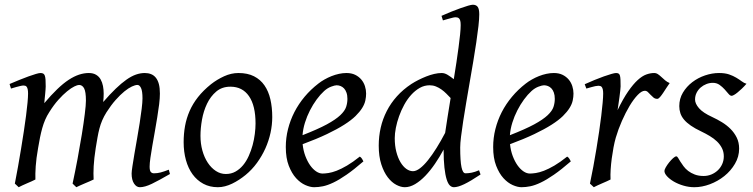

<svg xmlns="http://www.w3.org/2000/svg" viewBox="-20 -762 3144 802"><path d="M689.9 -35.2Q644.5 -8.8 614.7 5.6Q585 20 564 20Q549.8 20 539.8 4.6Q529.8 -10.7 529.8 -37.1Q529.8 -45.9 533.2 -67.9Q536.6 -89.8 541.5 -119.4Q546.4 -148.9 552.5 -182.6Q558.6 -216.3 563.5 -248.3Q568.4 -280.3 571.8 -307.6Q575.2 -335 575.2 -351.1Q575.2 -381.3 569.1 -394.3Q563 -407.2 554.2 -407.2Q544.9 -407.2 530.8 -400.6Q516.6 -394 499.5 -380.1Q482.4 -366.2 463.1 -344.5Q443.8 -322.8 424.8 -293Q414.1 -275.9 407 -259.3Q399.9 -242.7 395.3 -224.9Q390.6 -207 387.2 -187.3Q383.8 -167.5 379.9 -144Q373 -99.6 371.3 -67.9Q369.6 -36.1 371.1 -12.2Q364.3 -8.8 354.5 -4.6Q344.7 -0.5 334.5 3.9Q324.2 8.3 314.7 12.5Q305.2 16.6 298.8 20L283.2 4.9Q293.9 -44.9 304 -98.6Q314 -152.3 321.8 -200.4Q329.6 -248.5 334.2 -286.1Q338.9 -323.7 338.9 -341.8Q338.9 -378.9 331.3 -393.1Q323.7 -407.2 310.1 -407.2Q303.7 -407.2 290.5 -400.9Q277.3 -394.5 260.3 -380.6Q243.2 -366.7 223.9 -345.2Q204.6 -323.7 186 -293.9Q175.8 -278.3 168.7 -261.7Q161.6 -245.1 156.5 -226.8Q151.4 -208.5 147.2 -188Q143.1 -167.5 139.2 -144Q131.3 -99.6 129.2 -67.6Q127 -35.6 127.9 -12.2Q121.6 -8.8 112.1 -4.6Q102.5 -0.5 92.5 3.9Q82.5 8.3 73.2 12.5Q64 16.6 58.1 20L42 4.9Q48.8 -29.3 55.4 -66.7Q62 -104 68.1 -141.1Q74.2 -178.2 79.6 -213.6Q85 -249 88.9 -279.3Q92.8 -309.6 95 -333.3Q97.2 -356.9 97.2 -371.1Q97.2 -382.3 95.7 -388.9Q94.2 -395.5 91.6 -399.2Q88.9 -402.8 85.4 -403.8Q82 -404.8 78.1 -404.8Q73.2 -404.8 64.7 -402.8Q56.2 -400.9 47.4 -398.4Q37.1 -395.5 25.9 -392.1L20 -411.1Q40.5 -419.9 61 -428.2Q81.5 -436.5 99.1 -442.9Q116.7 -449.2 129.9 -453.1Q143.1 -457 148.9 -457Q156.2 -457 160.6 -454.6Q165 -452.1 167.2 -446Q169.4 -439.9 170.2 -429Q170.9 -418 170.9 -400.9Q170.9 -395.5 170.2 -387.5Q169.4 -379.4 168.7 -369.9Q168 -360.4 166.7 -350.1Q165.5 -339.8 165 -331.1Q193.8 -365.2 219 -389.4Q244.1 -413.6 266.8 -428.5Q289.6 -443.4 310.3 -450.2Q331.1 -457 351.1 -457Q369.1 -457 381.3 -449.7Q393.6 -442.4 400.4 -430.2Q407.2 -418 410.2 -402.6Q413.1 -387.2 413.1 -371.1Q413.1 -361.8 412.6 -354.2Q412.1 -346.7 411.1 -335.9Q439.5 -368.7 463.4 -391.6Q487.3 -414.6 508.1 -429.2Q528.8 -443.8 547.6 -450.4Q566.4 -457 585 -457Q599.1 -457 610.8 -452.4Q622.6 -447.8 630.9 -437.5Q639.2 -427.2 643.6 -410.9Q647.9 -394.5 647.9 -371.1Q647.9 -352.5 644.8 -326.4Q641.6 -300.3 636.7 -271Q631.8 -241.7 626.5 -210.9Q621.1 -180.2 616.2 -152.6Q611.3 -125 608.2 -102.3Q605 -79.6 605 -65.9Q605 -49.3 609.9 -43.7Q614.7 -38.1 623 -38.1Q637.2 -38.1 651.1 -41.7Q665 -45.4 685.1 -53.2Z M1047.4 -246.1Q1047.4 -320.8 1020 -360.4Q992.7 -399.9 942.4 -399.9Q907.2 -399.9 883.3 -379.6Q859.4 -359.4 844.7 -328.6Q830.1 -297.9 823.7 -262Q817.4 -226.1 817.4 -194.8Q817.4 -162.1 825.4 -133.1Q833.5 -104 847.9 -82.3Q862.3 -60.5 881.6 -47.9Q900.9 -35.2 923.3 -35.2Q945.8 -35.2 963.6 -45.2Q981.4 -55.2 995.4 -72Q1009.3 -88.9 1019 -110.6Q1028.8 -132.3 1035.2 -155.8Q1041.5 -179.2 1044.4 -202.6Q1047.4 -226.1 1047.4 -246.1ZM1117.2 -272.9Q1117.2 -240.2 1109.9 -206.8Q1102.5 -173.3 1088.4 -141.8Q1074.2 -110.4 1053.5 -81.8Q1032.7 -53.2 1005.4 -30.8Q992.7 -20.5 978.5 -11.2Q964.4 -2 949.7 5.1Q935.1 12.2 919.9 16.1Q904.8 20 890.1 20Q856 20 829.3 5.6Q802.7 -8.8 784.4 -33.9Q766.1 -59.1 756.6 -93.5Q747.1 -127.9 747.1 -168Q747.1 -203.1 752.9 -235.6Q758.8 -268.1 772 -298.3Q785.2 -328.6 807.1 -356.4Q829.1 -384.3 861.3 -410.2Q886.2 -429.7 916 -443.4Q945.8 -457 976.1 -457Q1014.2 -457 1041 -443.4Q1067.9 -429.7 1084.7 -405.3Q1101.6 -380.9 1109.4 -347.2Q1117.2 -313.5 1117.2 -272.9Z M1334 -381.8Q1317.9 -367.2 1302.5 -346.2Q1287.1 -325.2 1274.7 -300.8Q1262.2 -276.4 1253.9 -249.8Q1245.6 -223.1 1243.7 -197.3Q1307.6 -222.2 1345 -242.4Q1382.3 -262.7 1401.4 -280.8Q1420.4 -298.8 1425.8 -315.4Q1431.2 -332 1431.2 -349.1Q1431.2 -364.3 1427.2 -375.2Q1423.3 -386.2 1417 -392.8Q1410.6 -399.4 1402.6 -402.6Q1394.5 -405.8 1386.2 -405.8Q1378.4 -405.8 1363.3 -400.1Q1348.1 -394.5 1334 -381.8ZM1509.3 -371.1Q1509.3 -357.4 1506.1 -342.3Q1502.9 -327.1 1492.9 -311Q1482.9 -294.9 1465.1 -277.3Q1447.3 -259.8 1417.7 -241Q1388.2 -222.2 1345.7 -201.9Q1303.2 -181.6 1244.1 -159.7Q1247.1 -132.3 1255.6 -109.9Q1264.2 -87.4 1275.6 -71.3Q1287.1 -55.2 1300.5 -46.1Q1314 -37.1 1327.1 -37.1Q1337.4 -37.1 1352.1 -39.3Q1366.7 -41.5 1386 -48.8Q1405.3 -56.2 1429.4 -70.3Q1453.6 -84.5 1482.9 -107.9Q1488.3 -105 1492.4 -98.4Q1496.6 -91.8 1498 -87.9Q1458 -53.2 1427.2 -32Q1396.5 -10.7 1372.3 0.7Q1348.1 12.2 1328.9 16.1Q1309.6 20 1292 20Q1275.9 20 1255.4 11Q1234.9 2 1216.8 -17.8Q1198.7 -37.6 1186.3 -69.6Q1173.8 -101.6 1173.8 -147.9Q1173.8 -186 1183.1 -222.9Q1192.4 -259.8 1209.7 -293.7Q1227.1 -327.6 1252.4 -357.9Q1277.8 -388.2 1310.1 -413.1Q1321.3 -421.9 1335.4 -429.9Q1349.6 -438 1365 -444.1Q1380.4 -450.2 1396.2 -453.6Q1412.1 -457 1427.2 -457Q1448.2 -457 1463.6 -449.5Q1479 -441.9 1489.3 -429.7Q1499.5 -417.5 1504.4 -402.1Q1509.3 -386.7 1509.3 -371.1Z M1839.4 -207Q1843.8 -236.3 1849.6 -273.7Q1855.5 -311 1862.3 -352.5Q1854 -361.3 1844.5 -370.8Q1835 -380.4 1824 -388.2Q1813 -396 1800.8 -400.9Q1788.6 -405.8 1774.9 -405.8Q1752.4 -405.8 1733.2 -394.8Q1713.9 -383.8 1697.5 -365.7Q1681.2 -347.7 1668.5 -324.5Q1655.8 -301.3 1647 -276.6Q1638.2 -252 1633.5 -228Q1628.9 -204.1 1628.9 -185.1Q1628.9 -153.3 1635.5 -127.9Q1642.1 -102.5 1652.8 -84.5Q1663.6 -66.4 1677.2 -56.6Q1690.9 -46.9 1705.1 -46.9Q1718.3 -46.9 1734.4 -59.1Q1750.5 -71.3 1767.8 -93Q1785.2 -114.7 1803.5 -144Q1821.8 -173.3 1839.4 -207ZM1987.3 -33.2Q1945.8 -5.4 1919.2 7.3Q1892.6 20 1876 20Q1866.7 20 1858.9 12.5Q1851.1 4.9 1845.5 -13.4Q1839.8 -31.7 1836.4 -62Q1833 -92.3 1833 -137.2Q1816.4 -106.4 1797.1 -78.1Q1777.8 -49.8 1756.8 -27.8Q1735.8 -5.9 1713.9 7.1Q1691.9 20 1670.9 20Q1654.3 20 1635.3 10Q1616.2 0 1599.9 -21.2Q1583.5 -42.5 1572.8 -75.4Q1562 -108.4 1562 -153.8Q1562 -192.4 1570.3 -228.8Q1578.6 -265.1 1595.5 -298.1Q1612.3 -331.1 1637.9 -359.6Q1663.6 -388.2 1698.2 -411.1Q1711.9 -419.9 1727.8 -428Q1743.7 -436 1760.3 -442.6Q1776.9 -449.2 1793.5 -453.1Q1810.1 -457 1825.2 -457Q1837.4 -457 1850.1 -449.2Q1862.8 -441.4 1875.5 -431.2Q1881.3 -466.8 1886.5 -501Q1891.6 -535.2 1895.5 -564.7Q1899.4 -594.2 1901.9 -618.2Q1904.3 -642.1 1904.3 -657.2Q1904.3 -668.5 1902.6 -675Q1900.9 -681.6 1897.7 -684.8Q1894.5 -688 1890.6 -689Q1886.7 -689.9 1882.3 -689.9Q1877.9 -689.9 1869.4 -687.7Q1860.8 -685.5 1852.1 -683.1Q1841.8 -680.2 1830.1 -676.8L1824.2 -695.8Q1844.7 -705.1 1865.5 -713.4Q1886.2 -721.7 1904.1 -728Q1921.9 -734.4 1935.5 -738.3Q1949.2 -742.2 1955.1 -742.2Q1968.8 -742.2 1975.3 -733.4Q1981.9 -724.6 1981.9 -702.1Q1981.9 -683.1 1978.5 -652.8Q1975.1 -622.6 1969.5 -585Q1963.9 -547.4 1956.8 -504.9Q1949.7 -462.4 1942.1 -419.2Q1934.6 -376 1927.5 -334Q1920.4 -292 1914.8 -255.9Q1909.2 -219.7 1905.8 -191.2Q1902.3 -162.6 1902.3 -146Q1902.3 -89.4 1907.7 -63.7Q1913.1 -38.1 1924.3 -38.1Q1937 -38.1 1950.4 -40.8Q1963.9 -43.5 1981 -50.8Z M2200.2 -381.8Q2184.1 -367.2 2168.7 -346.2Q2153.3 -325.2 2140.9 -300.8Q2128.4 -276.4 2120.1 -249.8Q2111.8 -223.1 2109.9 -197.3Q2173.8 -222.2 2211.2 -242.4Q2248.5 -262.7 2267.6 -280.8Q2286.6 -298.8 2292 -315.4Q2297.4 -332 2297.4 -349.1Q2297.4 -364.3 2293.5 -375.2Q2289.6 -386.2 2283.2 -392.8Q2276.9 -399.4 2268.8 -402.6Q2260.7 -405.8 2252.4 -405.8Q2244.6 -405.8 2229.5 -400.1Q2214.4 -394.5 2200.2 -381.8ZM2375.5 -371.1Q2375.5 -357.4 2372.3 -342.3Q2369.1 -327.1 2359.1 -311Q2349.1 -294.9 2331.3 -277.3Q2313.5 -259.8 2283.9 -241Q2254.4 -222.2 2211.9 -201.9Q2169.4 -181.6 2110.4 -159.7Q2113.3 -132.3 2121.8 -109.9Q2130.4 -87.4 2141.8 -71.3Q2153.3 -55.2 2166.7 -46.1Q2180.2 -37.1 2193.4 -37.1Q2203.6 -37.1 2218.3 -39.3Q2232.9 -41.5 2252.2 -48.8Q2271.5 -56.2 2295.7 -70.3Q2319.8 -84.5 2349.1 -107.9Q2354.5 -105 2358.6 -98.4Q2362.8 -91.8 2364.3 -87.9Q2324.2 -53.2 2293.5 -32Q2262.7 -10.7 2238.5 0.7Q2214.4 12.2 2195.1 16.1Q2175.8 20 2158.2 20Q2142.1 20 2121.6 11Q2101.1 2 2083 -17.8Q2064.9 -37.6 2052.5 -69.6Q2040 -101.6 2040 -147.9Q2040 -186 2049.3 -222.9Q2058.6 -259.8 2075.9 -293.7Q2093.3 -327.6 2118.7 -357.9Q2144 -388.2 2176.3 -413.1Q2187.5 -421.9 2201.7 -429.9Q2215.8 -438 2231.2 -444.1Q2246.6 -450.2 2262.5 -453.6Q2278.3 -457 2293.5 -457Q2314.5 -457 2329.8 -449.5Q2345.2 -441.9 2355.5 -429.7Q2365.7 -417.5 2370.6 -402.1Q2375.5 -386.7 2375.5 -371.1Z M2777.3 -415Q2771.5 -407.2 2764.4 -396Q2757.3 -384.8 2750.2 -374.3Q2743.2 -363.8 2736.8 -356.4Q2730.5 -349.1 2725.6 -349.1Q2716.3 -349.1 2709.7 -354.5Q2703.1 -359.9 2697.5 -366Q2691.9 -372.1 2686.3 -377.4Q2680.7 -382.8 2673.3 -382.8Q2660.6 -382.8 2643.8 -365.5Q2627 -348.1 2610.1 -320.1Q2593.3 -292 2577.9 -257.1Q2562.5 -222.2 2552.2 -187Q2546.9 -168.5 2542.7 -146.2Q2538.6 -124 2535.4 -100.6Q2532.2 -77.1 2530.8 -54.4Q2529.3 -31.7 2530.3 -12.2Q2523.9 -8.8 2514.4 -4.6Q2504.9 -0.5 2494.9 3.9Q2484.9 8.3 2475.6 12.5Q2466.3 16.6 2460.4 20L2444.3 4.9Q2451.7 -29.8 2458.5 -66.9Q2465.3 -104 2471.4 -140.9Q2477.5 -177.7 2482.7 -212.9Q2487.8 -248 2491.5 -278.3Q2495.1 -308.6 2497.3 -332.5Q2499.5 -356.4 2499.5 -371.1Q2499.5 -382.3 2497.8 -388.9Q2496.1 -395.5 2493.4 -398.7Q2490.7 -401.9 2487.1 -402.8Q2483.4 -403.8 2479.5 -403.8Q2474.6 -403.8 2466.3 -402.1Q2458 -400.4 2449.7 -397.9Q2439.9 -395.5 2429.2 -392.1L2422.4 -410.2Q2442.9 -419.4 2463.6 -428Q2484.4 -436.5 2502.4 -442.9Q2520.5 -449.2 2533.9 -453.1Q2547.4 -457 2553.2 -457Q2560.1 -457 2564 -454.6Q2567.9 -452.1 2569.6 -446Q2571.3 -439.9 2571.8 -429Q2572.3 -418 2572.3 -400.9Q2572.3 -395.5 2570.8 -382.8Q2569.3 -370.1 2567.4 -355.2Q2565.4 -340.3 2563.2 -325.7Q2561 -311 2559.6 -301.8Q2583 -350.1 2604 -380.4Q2625 -410.6 2643.8 -427.7Q2662.6 -444.8 2679.7 -450.9Q2696.8 -457 2712.4 -457Q2721.2 -457 2728.3 -452.1Q2735.4 -447.3 2742.7 -440.4Q2750 -433.6 2758.3 -426.5Q2766.6 -419.4 2777.3 -415Z M3098.1 -412.1Q3088.4 -400.9 3078.9 -391.8Q3069.3 -382.8 3061 -376Q3052.7 -369.1 3046.1 -365.5Q3039.6 -361.8 3036.1 -361.8Q3029.8 -361.8 3022.7 -370.4Q3015.6 -378.9 3006.6 -388.9Q2997.6 -398.9 2985.6 -407.5Q2973.6 -416 2957.5 -416Q2943.8 -416 2930.7 -410.9Q2917.5 -405.8 2907 -396.7Q2896.5 -387.7 2889.9 -374.8Q2883.3 -361.8 2883.3 -346.2Q2883.3 -329.1 2899.7 -310.1Q2916 -291 2955.6 -272.9Q2975.6 -263.7 2995.6 -251.5Q3015.6 -239.3 3031.5 -223.4Q3047.4 -207.5 3057.4 -187.3Q3067.4 -167 3067.4 -141.1Q3067.4 -107.4 3050 -77.9Q3032.7 -48.3 3005.6 -26.6Q2978.5 -4.9 2945.3 7.6Q2912.1 20 2880.4 20Q2857.4 20 2835 13.4Q2812.5 6.8 2794.9 -3.4Q2777.3 -13.7 2766.4 -25.6Q2755.4 -37.6 2755.4 -47.9Q2755.4 -53.2 2761.2 -63.5Q2767.1 -73.7 2775.1 -83.7Q2783.2 -93.8 2791.5 -101.3Q2799.8 -108.9 2805.2 -108.9Q2808.6 -108.9 2812.3 -102.8Q2815.9 -96.7 2821.5 -87.6Q2827.1 -78.6 2835 -67.9Q2842.8 -57.1 2854.5 -48.1Q2866.2 -39.1 2882.1 -33Q2897.9 -26.9 2919.4 -26.9Q2936.5 -26.9 2951.9 -33.4Q2967.3 -40 2978.8 -51Q2990.2 -62 2996.8 -76.9Q3003.4 -91.8 3003.4 -108.9Q3003.4 -127.9 2995.6 -143.3Q2987.8 -158.7 2974.9 -171.1Q2961.9 -183.6 2944.8 -193.8Q2927.7 -204.1 2909.2 -212.9Q2883.3 -225.1 2865.7 -237.3Q2848.1 -249.5 2837.4 -262.2Q2826.7 -274.9 2822 -289.1Q2817.4 -303.2 2817.4 -318.8Q2817.4 -349.6 2832.5 -375Q2847.7 -400.4 2871.6 -418.7Q2895.5 -437 2925 -447Q2954.6 -457 2983.4 -457Q3008.3 -457 3025.4 -451.2Q3042.5 -445.3 3055.4 -437.5Q3068.4 -429.7 3078.1 -422.4Q3087.9 -415 3098.1 -412.1Z"/></svg>

Font: Gentium Basic
Style: Italic
Weight: 400
Italic angle: -8°
Designer: J. Victor Gaultney and Annie Olsen
Foundry: SIL International
Version: Version 1.102; 2013; Maintenance release